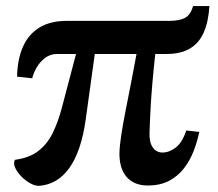

<svg xmlns="http://www.w3.org/2000/svg" viewBox="-20 -605 722 635"><path d="M111 9.5Q96.5 10.5 80 1.2Q63.5 -8 49.8 -22.2Q36 -36.5 29.8 -51.2Q23.5 -66 29.5 -76.5Q78 -83 107.5 -106.2Q137 -129.5 154.5 -165.5Q172 -201.5 184 -246.5L231.5 -426.5H169.5Q146.5 -426.5 129.5 -413.8Q112.5 -401 101.5 -382.2Q90.5 -363.5 86.5 -346L36.5 -351.5Q37.5 -408.5 55.8 -450Q74 -491.5 110.2 -513.8Q146.5 -536 201 -536H540Q573.5 -536 592 -546Q610.5 -556 618.5 -585H672.5Q669.5 -533.5 654 -498Q638.5 -462.5 608.2 -444.5Q578 -426.5 531 -426.5H493.5Q487.5 -371 484 -330.2Q480.5 -289.5 478.8 -259.8Q477 -230 476 -207.2Q475 -184.5 474.5 -165Q473.5 -134.5 485 -117.8Q496.5 -101 517 -100.5Q539.5 -100.5 561.2 -117Q583 -133.5 596 -173.5L639 -168.5Q632.5 -136.5 620.2 -105Q608 -73.5 588 -47.8Q568 -22 538.8 -6.8Q509.5 8.5 469 8.5Q444.5 8.5 426.5 0.5Q408.5 -7.5 397 -21.8Q385.5 -36 380.2 -55.2Q375 -74.5 375 -97Q375.5 -122.5 381 -158.2Q386.5 -194 395 -237.2Q403.5 -280.5 413 -328.5Q422.5 -376.5 431.5 -426.5H293.5L263.5 -210Q256 -156 242.2 -116Q228.5 -76 209 -49Q189.5 -22 165 -7.5Q140.5 7 111 9.5Z"/></svg>

Font: Merriweather 72pt
Style: Bold
Weight: 700
Version: Version 2.100